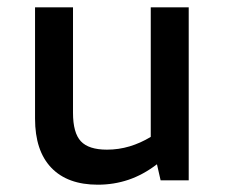

<svg xmlns="http://www.w3.org/2000/svg" viewBox="-20 -494 620 526"><path d="M248 12Q165 12 120.5 -34.5Q76 -81 76 -169V-474H180V-185Q180 -130 201.5 -107Q223 -84 273 -84Q305 -84 335 -93Q365 -102 393 -119V-474H497V0H420L410 -44Q372 -15 332 -1.5Q292 12 248 12Z"/></svg>

Font: Sometype Mono SemiBold
Style: Regular
Weight: 600
Designer: Ryoichi Tsunekawa
Foundry: Dharma Type
Version: Version 1.001